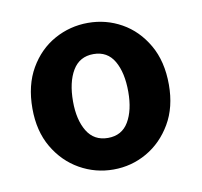

<svg xmlns="http://www.w3.org/2000/svg" viewBox="-54 -869 528 503"><g transform="rotate(-10 210.0 -617.0)"><path d="M210 -422Q162 -422 120.5 -445.5Q79 -469 53.5 -512.5Q28 -556 28 -616Q28 -678 53.5 -722Q79 -766 120.5 -789Q162 -812 210 -812Q258 -812 299 -789Q340 -766 365.5 -722Q391 -678 391 -616Q391 -556 365.5 -512.5Q340 -469 299 -445.5Q258 -422 210 -422ZM210 -506Q247 -506 265 -536.5Q283 -567 283 -616Q283 -667 265 -698Q247 -729 210 -729Q173 -729 154.5 -698Q136 -667 136 -616Q136 -567 154.5 -536.5Q173 -506 210 -506Z"/></g></svg>

Font: Noto Sans SC
Style: Bold
Weight: 700
Designer: Ryoko NISHIZUKA  (kana, bopomofo & ideographs); Paul D. Hunt (Latin, Greek & Cyrillic); Sandoll Communications , Soo-you
Foundry: Adobe
Version: Version 2.004-H2;hotconv 1.0.118;makeotfexe 2.5.65603